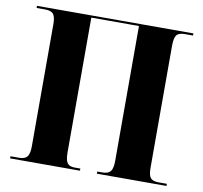

<svg xmlns="http://www.w3.org/2000/svg" viewBox="-79 -799 938 885"><g transform="rotate(10 390.0 -357.0)"><path d="M24 0H351V-10H323Q300 -10 290 -23.5Q280 -37 280 -73V-704H503V-73Q503 -37 492 -23.5Q481 -10 453 -10H430V0H756V-10H717Q690 -10 679.5 -22.5Q669 -35 669 -68V-640Q669 -677 679 -690.5Q689 -704 717 -704H756V-714H24V-704H63Q92 -704 102.5 -691Q113 -678 113 -644V-73Q113 -37 102 -23.5Q91 -10 65 -10H24Z"/></g></svg>

Font: Noto Serif Display SemiCondensed Extra
Style: Regular
Weight: 800
Width: 4
Designer: Monotype Design Team
Foundry: Monotype Imaging Inc.
Version: Version 1.900